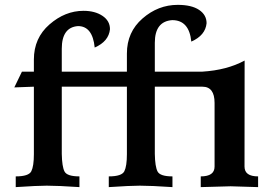

<svg xmlns="http://www.w3.org/2000/svg" viewBox="-20 -766 1113 786"><path d="M1036.6 0 924.3 -3.4 801.8 0V-43.9Q858.4 -43.9 858.4 -84V-344.7Q858.4 -411.1 808.6 -411.1H613.8V-135.7Q614.7 -84 625 -64Q635.3 -43.9 686 -43.9V0Q597.2 -5.9 552.2 -5.9Q515.1 -5.9 425.3 0V-43.9Q478.5 -43.9 489 -64.9Q499.5 -85.9 499.5 -134.8V-411.1H232.9V-135.7Q233.9 -84 244.1 -64Q254.4 -43.9 305.2 -43.9V0Q216.3 -5.9 171.4 -5.9Q134.3 -5.9 44.4 0V-43.9Q97.7 -43.9 108.2 -64.9Q118.7 -85.9 118.7 -134.8V-411.1L38.6 -408.2L69.8 -472.7H118.7V-522.5Q118.7 -610.4 182.6 -666Q246.6 -721.7 321.8 -721.7Q368.7 -721.7 399.4 -701.2Q430.2 -680.7 430.2 -646.5Q425.3 -596.7 367.7 -571.3Q358.9 -659.2 299.3 -659.2Q232.9 -654.3 232.9 -566.4V-472.7H499.5V-546.9Q499.5 -634.8 563.5 -690.4Q627.4 -746.1 707.5 -746.1Q764.2 -746.1 794.9 -725.6Q825.7 -705.1 825.7 -670.9Q820.8 -621.1 763.2 -595.7Q754.4 -683.6 685.1 -683.6Q613.8 -678.7 613.8 -590.8V-472.7H808.6Q909.2 -479 981.4 -518.1Q981 -408.7 981 -84Q981 -43.9 1036.6 -43.9Z"/></svg>

Font: Kelvinch
Style: Bold
Weight: 700
Designer: Paul James Miller
Foundry: High-Logic / Made with FontCreator
Version: Version 3.501;March 28, 2021;FontCreator 13.0.0.2683 64-bit